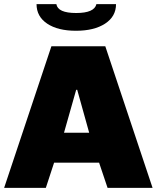

<svg xmlns="http://www.w3.org/2000/svg" viewBox="-25 -910 759 930"><path d="M455 -122H237L197 0H-5L224 -686H485L714 0H496ZM349 -475H344L285 -267H407ZM152 -890H248Q255 -847 344 -847Q432 -847 442 -890H537Q537 -830 484 -795.5Q431 -761 343 -761Q255 -761 203.5 -795.5Q152 -830 152 -890Z"/></svg>

Font: Chivo Black
Style: Regular
Weight: 900
Designer: Hector Gatti
Foundry: Omnibus-Type
Version: Version 1.007